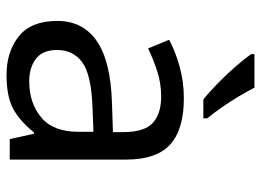

<svg xmlns="http://www.w3.org/2000/svg" viewBox="-128 -678 816 601"><g transform="rotate(90 280.5 -378.0)"><path d="M288 -545Q386 -545 433 -502Q480 -459 480 -365V0H416L399 -76H395Q360 -32 321.5 -11Q283 10 215 10Q142 10 94 -28.5Q46 -67 46 -149Q46 -229 109 -272.5Q172 -316 303 -320L394 -323V-355Q394 -422 365 -448Q336 -474 283 -474Q241 -474 203 -461.5Q165 -449 132 -433L105 -499Q140 -518 188 -531.5Q236 -545 288 -545ZM393 -262 314 -259Q214 -255 175.5 -227Q137 -199 137 -148Q137 -103 164.5 -82Q192 -61 235 -61Q303 -61 348 -98.5Q393 -136 393 -214ZM255 -766Q266 -744 282.5 -716.5Q299 -689 317.5 -662.5Q336 -636 351 -618V-606H292Q269 -624 240 -652.5Q211 -681 186.5 -709.5Q162 -738 150 -756V-766Z"/></g></svg>

Font: Noto IKEA Arabic
Style: Regular
Weight: 400
Designer: Monotype Design Team
Foundry: Monotype Imaging Inc.
Version: Version 1.200